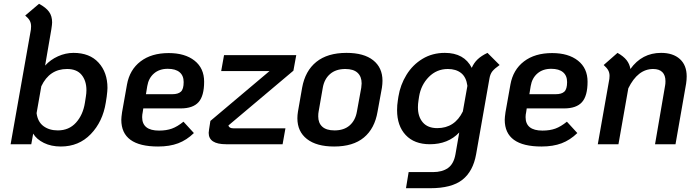

<svg xmlns="http://www.w3.org/2000/svg" viewBox="-20 -761 3690 1013"><path d="M155 -56 145 0H36L143 -605Q144 -611 144 -622Q144 -639 137 -652Q130 -665 113 -679L186 -741Q223 -721 239 -698.5Q255 -676 255 -643Q255 -633 251 -607L218 -415Q246 -446 286 -464Q326 -482 368 -482Q453 -482 500 -430.5Q547 -379 547 -297Q547 -283 543 -251L538 -219Q522 -119 459 -53.5Q396 12 301 12Q250 12 211.5 -7Q173 -26 155 -56ZM428 -219 433 -251Q436 -269 436 -285Q436 -335 410.5 -366Q385 -397 334 -397Q241 -397 198 -306L173 -164Q179 -118 209.5 -95.5Q240 -73 285 -73Q344 -73 381 -114Q418 -155 428 -219Z M733 -169Q730 -156 730 -143Q730 -72 819 -72Q858 -72 887 -82.5Q916 -93 948 -119L1003 -59Q965 -22 920 -5Q875 12 814 12Q620 12 620 -129Q620 -141 624 -169L650 -315Q664 -393 721.5 -437Q779 -481 870 -481Q956 -481 1006.5 -441Q1057 -401 1057 -330Q1057 -255 1027.5 -222Q998 -189 933 -189H736ZM757 -307 750 -264H889Q920 -264 934.5 -277.5Q949 -291 949 -328Q949 -362 927.5 -380Q906 -398 865 -398Q821 -398 792.5 -373.5Q764 -349 757 -307Z M1528 -388 1185 -99Q1189 -84 1211 -84H1486L1471 0H1173Q1081 0 1081 -60Q1081 -66 1083 -78L1090 -123L1402 -386H1147L1162 -470H1543Z M1549 -137Q1549 -154 1552 -172L1574 -298Q1590 -387 1649 -434.5Q1708 -482 1808 -482Q1900 -482 1949 -443Q1998 -404 1998 -335Q1998 -318 1995 -298L1972 -172Q1957 -83 1900 -35.5Q1843 12 1743 12Q1650 12 1599.5 -27.5Q1549 -67 1549 -137ZM1863 -172 1886 -298Q1888 -314 1888 -321Q1888 -357 1866.5 -377Q1845 -397 1802 -397Q1752 -397 1721.5 -370.5Q1691 -344 1683 -298L1661 -172Q1659 -163 1659 -147Q1659 -112 1680.5 -92.5Q1702 -73 1745 -73Q1795 -73 1825 -99.5Q1855 -126 1863 -172Z M2616 -418Q2589 -399 2577.5 -384.5Q2566 -370 2562 -345L2492 53Q2476 143 2419.5 187.5Q2363 232 2250 232H2122L2136 147H2264Q2313 147 2343.5 125.5Q2374 104 2383 53L2403 -62Q2344 0 2248 0Q2166 0 2120.5 -48.5Q2075 -97 2075 -180Q2075 -207 2079 -231L2082 -251Q2092 -313 2124.5 -366Q2157 -419 2209 -450.5Q2261 -482 2327 -482Q2429 -482 2469 -403Q2480 -429 2500 -448Q2520 -467 2552 -482ZM2422 -173 2446 -308Q2440 -354 2413 -375.5Q2386 -397 2343 -397Q2284 -397 2242.5 -355Q2201 -313 2191 -251L2188 -231Q2185 -212 2185 -195Q2185 -145 2211 -115Q2237 -85 2287 -85Q2379 -85 2422 -173Z M2756 -169Q2753 -156 2753 -143Q2753 -72 2842 -72Q2881 -72 2910 -82.5Q2939 -93 2971 -119L3026 -59Q2988 -22 2943 -5Q2898 12 2837 12Q2643 12 2643 -129Q2643 -141 2647 -169L2673 -315Q2687 -393 2744.5 -437Q2802 -481 2893 -481Q2979 -481 3029.5 -441Q3080 -401 3080 -330Q3080 -255 3050.5 -222Q3021 -189 2956 -189H2759ZM2780 -307 2773 -264H2912Q2943 -264 2957.5 -277.5Q2972 -291 2972 -328Q2972 -362 2950.5 -380Q2929 -398 2888 -398Q2844 -398 2815.5 -373.5Q2787 -349 2780 -307Z M3603 -358Q3603 -340 3600 -320L3544 0H3436L3489 -309Q3491 -318 3491 -333Q3491 -364 3474.5 -380.5Q3458 -397 3426 -397Q3345 -397 3295 -295L3243 0H3134L3195 -345Q3196 -351 3196 -361Q3196 -377 3189 -390Q3182 -403 3165 -418L3238 -482Q3270 -464 3286 -443.5Q3302 -423 3306 -397Q3367 -482 3468 -482Q3531 -482 3567 -449.5Q3603 -417 3603 -358Z"/></svg>

Font: KoHo SemiBold
Style: Italic
Weight: 600
Italic angle: -10°
Version: Version 1.000; ttfautohint (v1.6)